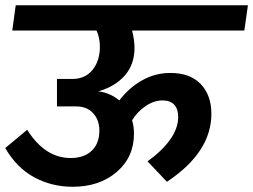

<svg xmlns="http://www.w3.org/2000/svg" viewBox="-21 -712 968 734"><path d="M483.9 -595.2Q493.2 -559.1 493.2 -528.8Q493.2 -465.8 456.3 -423.6Q419.4 -381.3 355 -362.8Q400.4 -356.9 435.1 -328.1Q472.7 -377 522.5 -405Q572.3 -433.1 629.9 -433.1Q706.1 -433.1 746.6 -390.4Q787.1 -347.7 787.1 -276.9Q787.1 -129.9 617.2 -17.1L543 -95.2Q596.7 -133.3 628.4 -177Q660.2 -220.7 660.2 -265.1Q660.2 -295.4 645 -311.8Q629.9 -328.1 600.1 -328.1Q567.9 -328.1 535.9 -306.6Q503.9 -285.2 483.9 -252Q491.2 -229.5 491.2 -201.2Q491.2 -111.3 425.3 -54.7Q359.4 2 256.8 2Q176.8 2 109.9 -34.2Q43 -70.3 -1 -146L83 -215.8Q150.9 -107.9 249 -107.9Q300.3 -107.9 329.6 -135.7Q358.9 -163.6 358.9 -212.9Q358.9 -252.9 335.2 -279.1Q311.5 -305.2 270 -305.2H196.8V-410.2H255.9Q304.7 -410.2 332.8 -444.8Q360.8 -479.5 360.8 -533.2Q360.8 -567.9 348.1 -595.2H25.9L39.1 -691.9H926.8L913.1 -595.2Z"/></svg>

Font: FiraGO SemiBold
Style: Italic
Weight: 600
Italic angle: -8°
Designer: bBox Type GmbH
Foundry: bBox Type GmbH
Version: Version 1.001;PS 001.001;hotconv 1.0.88;makeotf.lib2.5.64775